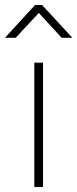

<svg xmlns="http://www.w3.org/2000/svg" viewBox="-59 -752 311 772"><path d="M79 0V-500H114V0ZM-39 -600 82 -732H110L232 -600H189L97 -700L4 -600Z"/></svg>

Font: Cairo Play ExtraLight
Style: Regular
Weight: 250
Version: Version 3.119